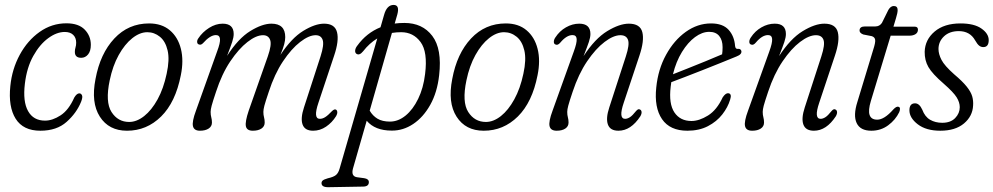

<svg xmlns="http://www.w3.org/2000/svg" viewBox="-20 -536 4134 799"><path d="M249.5 -403Q216 -403 180.8 -377.2Q145.5 -351.5 118.5 -303.2Q91.5 -255 83.5 -187.5Q74.5 -113.5 96.8 -73.8Q119 -34 167.5 -34Q198.5 -34 232.2 -56Q266 -78 289 -130Q299.5 -147.5 310 -147.5Q317.5 -147.5 321.2 -139.5Q325 -131.5 317.5 -112.5Q298.5 -65.5 257.2 -28.8Q216 8 148 8Q76.5 8 45.2 -41.8Q14 -91.5 23 -178Q30 -248.5 62.2 -308Q94.5 -367.5 145 -403.2Q195.5 -439 256.5 -439Q307 -439 332.5 -412.8Q358 -386.5 358 -349.5Q358 -323.5 346.5 -309.5Q335 -295.5 318 -295.5Q291.5 -295.5 291.5 -320Q291.5 -330 294.2 -338.5Q297 -347 297 -358.5Q297 -379 284.5 -391Q272 -403 249.5 -403Z M600.5 -438.5Q653 -438.5 686.8 -410Q720.5 -381.5 732.8 -332.8Q745 -284 732.5 -223Q710.5 -110.5 650.5 -51.2Q590.5 8 508.5 8Q433 8 395.5 -50.5Q358 -109 377.5 -207.5Q397 -313 455.8 -375.8Q514.5 -438.5 600.5 -438.5ZM517.5 -28.5Q549 -28.5 580 -53Q611 -77.5 635.8 -122.5Q660.5 -167.5 673.5 -229Q686.5 -288 677.5 -326.2Q668.5 -364.5 645.2 -383.2Q622 -402 593 -402Q562 -402 530.5 -377Q499 -352 474 -307Q449 -262 436.5 -201.5Q417.5 -111.5 444 -70Q470.5 -28.5 517.5 -28.5Z M1015 -75.5 1094.5 -301.5Q1111.5 -350 1104.2 -369.8Q1097 -389.5 1074.5 -389.5Q1046 -389.5 1009.8 -361.2Q973.5 -333 938.2 -280.5Q903 -228 879 -154Q865 -112.5 860.8 -96.2Q856.5 -80 856.5 -70.5Q856.5 -57.5 859.2 -47.8Q862 -38 862 -26Q862 -10 848.2 -1Q834.5 8 812 8Q787.5 8 783 -11Q778.5 -30 795.5 -75.5L883.5 -322Q897 -357.5 895.5 -373.8Q894 -390 878.5 -390Q854.5 -390 824.5 -356Q816 -347.5 808 -351Q801.5 -352.5 800.5 -360.2Q799.5 -368 805 -376Q822.5 -402.5 850.2 -420Q878 -437.5 906.5 -437.5Q952.5 -437.5 952.5 -394.5Q952.5 -380.5 946.2 -361.5Q940 -342.5 925 -303.5Q971.5 -376 1021.5 -406.8Q1071.5 -437.5 1109.5 -437.5Q1167 -437.5 1167 -381.5Q1167 -368.5 1162.8 -352Q1158.5 -335.5 1147 -307.5Q1193 -377.5 1242 -407.5Q1291 -437.5 1328.5 -437.5Q1373.5 -437.5 1382.5 -402Q1391.5 -366.5 1370.5 -304.5L1305 -108Q1282.5 -41.5 1311 -41.5Q1322 -41.5 1333.2 -48.5Q1344.5 -55.5 1362 -74Q1371.5 -83 1377.5 -80Q1382.5 -78 1383.5 -70.5Q1384.5 -63 1378.5 -52.5Q1362 -26 1337 -9Q1312 8 1283 8Q1248.5 8 1239.2 -17.8Q1230 -43.5 1245 -89L1314 -301.5Q1329.5 -350 1322.8 -369.8Q1316 -389.5 1293.5 -389.5Q1265.5 -389.5 1229 -361.2Q1192.5 -333 1157.5 -280.5Q1122.5 -228 1098.5 -154Q1084.5 -112.5 1080.2 -96.2Q1076 -80 1076 -70.5Q1076 -57.5 1078.8 -47.8Q1081.5 -38 1081.5 -26Q1081.5 -10 1068 -1Q1054.5 8 1032 8Q1007 8 1003.2 -10.8Q999.5 -29.5 1015 -75.5Z M1491 -322.5Q1476 -304 1463.5 -312Q1457 -316.5 1458 -326.2Q1459 -336 1466.5 -345.5Q1505 -399 1563.5 -422.5L1578 -473Q1589.5 -515.5 1618 -515.5Q1644 -515.5 1633.5 -476L1622.5 -438Q1642 -440.5 1663 -440.5Q1738 -440.5 1779 -386.5Q1820 -332.5 1807.5 -223Q1799.5 -151.5 1770.5 -99.8Q1741.5 -48 1699.5 -20Q1657.5 8 1610 7.5Q1540.5 7.5 1506 -33.5L1449 165Q1440 197.5 1465.5 201.5L1495.5 205.5Q1515 208.5 1515 222Q1515 240 1491.5 240.5L1347 243Q1318 243.5 1318 226Q1318 219.5 1323.2 215Q1328.5 210.5 1344 206Q1368.5 200.5 1378.2 192.2Q1388 184 1393 166.5L1550 -376Q1517.5 -356.5 1491 -322.5ZM1649.5 -402Q1629.5 -402 1611 -399L1518.5 -75.5Q1531 -54 1551 -42Q1571 -30 1603 -30Q1637 -30 1667.8 -55Q1698.5 -80 1720.2 -124.8Q1742 -169.5 1749 -228Q1760.5 -320 1730.2 -361Q1700 -402 1649.5 -402Z M2085 -438.5Q2137.5 -438.5 2171.2 -410Q2205 -381.5 2217.2 -332.8Q2229.5 -284 2217 -223Q2195 -110.5 2135 -51.2Q2075 8 1993 8Q1917.5 8 1880 -50.5Q1842.5 -109 1862 -207.5Q1881.5 -313 1940.2 -375.8Q1999 -438.5 2085 -438.5ZM2002 -28.5Q2033.5 -28.5 2064.5 -53Q2095.5 -77.5 2120.2 -122.5Q2145 -167.5 2158 -229Q2171 -288 2162 -326.2Q2153 -364.5 2129.8 -383.2Q2106.5 -402 2077.5 -402Q2046.5 -402 2015 -377Q1983.5 -352 1958.5 -307Q1933.5 -262 1921 -201.5Q1902 -111.5 1928.5 -70Q1955 -28.5 2002 -28.5Z M2292.5 -350.5Q2285 -352.5 2284.8 -361.5Q2284.5 -370.5 2291 -380Q2308.5 -407 2335.2 -422.2Q2362 -437.5 2390.5 -437.5Q2437 -437.5 2437 -394.5Q2437 -380.5 2430.5 -361.2Q2424 -342 2408.5 -302.5Q2456 -375.5 2507 -406.5Q2558 -437.5 2597 -437.5Q2644 -437.5 2653 -402.2Q2662 -367 2641 -304.5L2575.5 -108Q2553 -41.5 2581.5 -41.5Q2590.5 -41.5 2601 -48Q2611.5 -54.5 2627 -74Q2636 -84.5 2642.5 -80.5Q2648.5 -78.5 2649.8 -71Q2651 -63.5 2645 -52.5Q2605.5 8 2553.5 8Q2519 8 2509.8 -17.8Q2500.5 -43.5 2515.5 -89L2584.5 -301.5Q2600.5 -350.5 2593.5 -370Q2586.5 -389.5 2562 -389.5Q2533 -389.5 2496 -361.5Q2459 -333.5 2423.2 -280.8Q2387.5 -228 2363 -154Q2349 -112.5 2344.8 -96.2Q2340.5 -80 2340.5 -70.5Q2340.5 -57.5 2343.2 -47.8Q2346 -38 2346 -26Q2346 -10 2332.5 -1Q2319 8 2296.5 8Q2271.5 8 2267 -11Q2262.5 -30 2279.5 -75.5L2368 -322Q2381 -357.5 2379.8 -373.8Q2378.5 -390 2362.5 -390Q2338 -390 2312 -359Q2301.5 -346.5 2292.5 -350.5Z M3018.5 -121.5Q3009 -89.5 2985.8 -59.8Q2962.5 -30 2926 -11Q2889.5 8 2840.5 8Q2768 8 2735 -40.2Q2702 -88.5 2711 -172Q2718.5 -247.5 2751.8 -308Q2785 -368.5 2834 -403.5Q2883 -438.5 2939 -438.5Q2988 -438.5 3012 -412Q3036 -385.5 3039 -344.5Q3040.5 -332.5 3049 -332.5Q3061.5 -334.5 3065 -324.5Q3068.5 -310 3045 -301Q3017 -289.5 2979.8 -274.5Q2942.5 -259.5 2903.8 -244.2Q2865 -229 2830.8 -215.8Q2796.5 -202.5 2773.5 -194Q2772 -184.5 2771 -175Q2762.5 -104 2786.5 -68.2Q2810.5 -32.5 2857.5 -32.5Q2889.5 -32.5 2926.2 -55.2Q2963 -78 2987.5 -131Q3000 -149.5 3011 -148Q3026.5 -146 3018.5 -121.5ZM2931.5 -403.5Q2902 -403.5 2872.2 -381.5Q2842.5 -359.5 2818 -319.8Q2793.5 -280 2780.5 -227Q2806.5 -237 2842.5 -251.5Q2878.5 -266 2916.2 -281.2Q2954 -296.5 2985 -310Q2987 -322 2987 -339.5Q2987 -369 2973 -386.2Q2959 -403.5 2931.5 -403.5Z M3106 -350.5Q3098.5 -352.5 3098.2 -361.5Q3098 -370.5 3104.5 -380Q3122 -407 3148.8 -422.2Q3175.5 -437.5 3204 -437.5Q3250.5 -437.5 3250.5 -394.5Q3250.5 -380.5 3244 -361.2Q3237.5 -342 3222 -302.5Q3269.5 -375.5 3320.5 -406.5Q3371.5 -437.5 3410.5 -437.5Q3457.5 -437.5 3466.5 -402.2Q3475.5 -367 3454.5 -304.5L3389 -108Q3366.5 -41.5 3395 -41.5Q3404 -41.5 3414.5 -48Q3425 -54.5 3440.5 -74Q3449.5 -84.5 3456 -80.5Q3462 -78.5 3463.2 -71Q3464.5 -63.5 3458.5 -52.5Q3419 8 3367 8Q3332.5 8 3323.2 -17.8Q3314 -43.5 3329 -89L3398 -301.5Q3414 -350.5 3407 -370Q3400 -389.5 3375.5 -389.5Q3346.5 -389.5 3309.5 -361.5Q3272.5 -333.5 3236.8 -280.8Q3201 -228 3176.5 -154Q3162.5 -112.5 3158.2 -96.2Q3154 -80 3154 -70.5Q3154 -57.5 3156.8 -47.8Q3159.5 -38 3159.5 -26Q3159.5 -10 3146 -1Q3132.5 8 3110 8Q3085 8 3080.5 -11Q3076 -30 3093 -75.5L3181.5 -322Q3194.5 -357.5 3193.2 -373.8Q3192 -390 3176 -390Q3151.5 -390 3125.5 -359Q3115 -346.5 3106 -350.5Z M3608 -385.5 3572.5 -392.5Q3557 -398.5 3557 -409Q3557 -426 3580 -426H3623Q3640 -426 3650 -440.5L3677 -495Q3686.5 -511 3699.5 -511Q3715.5 -511 3715.5 -494Q3715.5 -482.5 3708.5 -460L3698 -425H3787Q3800 -425 3800 -412.5Q3800 -400.5 3790 -394Q3780 -387.5 3764 -387.5H3686.5L3604 -115.5Q3580.5 -38 3630.5 -38Q3660 -38 3697.5 -80.5Q3711 -95 3719.5 -91.5Q3725 -90 3725.2 -83.5Q3725.5 -77 3722 -69Q3706.5 -37 3676 -14.5Q3645.5 8 3606 8Q3560 8 3545 -23.8Q3530 -55.5 3548 -112L3614 -329.5Q3623.5 -358.5 3622 -370Q3620.5 -381.5 3608 -385.5Z M3901 -25Q3936 -25 3955 -44.8Q3974 -64.5 3974 -90Q3974 -110 3961 -131Q3948 -152 3907.5 -187.5Q3859.5 -229 3843.5 -257Q3827.5 -285 3828 -320.5Q3829.5 -371 3869.5 -404.8Q3909.5 -438.5 3977 -438.5Q4034 -438.5 4064.2 -417.2Q4094.5 -396 4094.5 -369Q4094.5 -340 4072 -340Q4062.5 -340 4054.8 -346Q4047 -352 4038 -368Q4016.5 -406.5 3970 -406.5Q3931.5 -406.5 3908.5 -384.8Q3885.5 -363 3885.5 -332Q3885.5 -311 3898 -286.8Q3910.5 -262.5 3950.5 -227Q3985.5 -197.5 4003 -175.5Q4020.5 -153.5 4025.8 -135Q4031 -116.5 4029.5 -97Q4027.5 -52.5 3991.5 -22.2Q3955.5 8 3893 8Q3834 8 3799.2 -18.8Q3764.5 -45.5 3764.5 -77Q3764.5 -106 3788 -106Q3806 -106 3818 -79.5Q3829 -50 3850.8 -37.5Q3872.5 -25 3901 -25Z"/></svg>

Font: Fraunces 144pt SuperSoft Light
Style: Italic
Weight: 300
Italic angle: -16°
Version: Version 1.000;[b76b70a41]